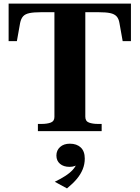

<svg xmlns="http://www.w3.org/2000/svg" viewBox="-20 -730 778 1069"><path d="M283 -79V-662H208Q168 -662 144 -657Q120 -652 108.5 -639Q97 -626 92 -602L74 -501H28V-710H709V-501H663L645 -602Q641 -626 629 -639Q617 -652 593.5 -657Q570 -662 530 -662H455V-80Q455 -55 475.5 -47.5Q496 -40 525 -40H546V0H191V-40H212Q242 -40 262.5 -47.5Q283 -55 283 -79ZM353 319 285 282Q316 267 342 250.5Q368 234 385 215.5Q402 197 408 177L416 183Q409 189 397 194Q385 199 367 199Q334 199 314 182Q294 165 294 136Q294 107 314.5 88.5Q335 70 369 70Q407 70 429.5 91Q452 112 452 153Q452 184 440.5 212.5Q429 241 407 267Q385 293 353 319Z"/></svg>

Font: Roboto Serif 120pt Expanded SemiBold
Style: Regular
Weight: 600
Width: 7
Designer: Greg Gazdowicz
Foundry: Commercial Type
Version: Version 1.008